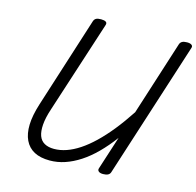

<svg xmlns="http://www.w3.org/2000/svg" viewBox="-140 -1161 1356 1326"><g transform="rotate(15 538.0 -498.0)"><path d="M329 19Q262 19 218 -4.5Q174 -28 152 -74Q130 -120 132 -185.5Q134 -251 161 -336L369 -988Q374 -1002 385.5 -1008.5Q397 -1015 421 -1015Q444 -1015 455 -1008Q466 -1001 461 -985L247 -324Q225 -258 221.5 -209Q218 -160 229.5 -128.5Q241 -97 268.5 -81.5Q296 -66 337 -66Q380 -66 425 -81.5Q470 -97 517 -128Q564 -159 613 -206Q662 -253 712 -315Q762 -377 814 -456L984 -988Q989 -1002 1001.5 -1008.5Q1014 -1015 1036 -1015Q1058 -1015 1068.5 -1007Q1079 -999 1074 -985L762 -14Q758 0 745 7Q732 14 710 14Q688 14 678 5.5Q668 -3 672 -16L749 -255Q700 -189 648.5 -137.5Q597 -86 544 -51.5Q491 -17 437.5 1Q384 19 329 19Z"/></g></svg>

Font: Playwrite NZ
Style: Regular
Weight: 400
Designer: Veronika Burian, José Scaglione
Foundry: TypeTogether
Version: Version 1.002